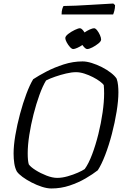

<svg xmlns="http://www.w3.org/2000/svg" viewBox="-20 -1068 702 1088"><path d="M271 0Q247 0 217.5 -9.5Q188 -19 159 -34Q130 -49 107.5 -65.5Q85 -82 75 -97Q65 -116 61 -142Q57 -168 57 -198Q57 -243 67 -302Q77 -361 93.5 -422.5Q110 -484 129.5 -536Q149 -588 168 -619Q198 -639 243 -662.5Q288 -686 341 -703Q394 -720 448 -720Q471 -720 500 -711Q529 -702 557.5 -687.5Q586 -673 608.5 -655.5Q631 -638 641 -622Q647 -605 649 -584.5Q651 -564 651 -545Q651 -499 641 -436.5Q631 -374 614 -309Q597 -244 576 -189.5Q555 -135 534 -103Q506 -81 465 -57Q424 -33 374.5 -16.5Q325 0 271 0ZM304 -60Q332 -60 363.5 -69Q395 -78 421 -89.5Q447 -101 460 -110Q482 -140 502 -193Q522 -246 537.5 -308.5Q553 -371 561.5 -431.5Q570 -492 570 -538Q570 -551 569.5 -563Q569 -575 568 -586Q563 -594 546.5 -606.5Q530 -619 506.5 -631Q483 -643 458 -651Q433 -659 411 -659Q386 -659 354.5 -651.5Q323 -644 292.5 -633.5Q262 -623 241 -612Q222 -581 203.5 -530Q185 -479 170 -420Q155 -361 146 -303Q137 -245 137 -199Q137 -158 143 -137Q153 -122 181.5 -104Q210 -86 243.5 -73Q277 -60 304 -60ZM395 -790Q387 -790 376.5 -801.5Q366 -813 358 -828Q350 -843 350 -852Q350 -863 367 -876Q384 -889 404 -898.5Q424 -908 433 -908Q439 -908 446 -901Q453 -894 459 -884Q473 -894 489 -901Q505 -908 513 -908Q521 -908 530.5 -896Q540 -884 546.5 -869Q553 -854 553 -844Q553 -834 537.5 -821.5Q522 -809 503.5 -799.5Q485 -790 474 -790Q468 -790 461 -796.5Q454 -803 447 -813Q434 -804 418.5 -797Q403 -790 395 -790ZM329 -986Q329 -1005 333 -1017.5Q337 -1030 340 -1034Q370 -1034 410.5 -1036Q451 -1038 493 -1040.5Q535 -1043 570 -1045Q605 -1047 622 -1048L632 -1039Q632 -1022 628 -1007Q624 -992 621 -986Z"/></svg>

Font: Texturina Extralight
Style: Italic
Weight: 200
Italic angle: -11°
Designer: Guillermo Torres Carreño
Foundry: Omnibus-Type
Version: Version 1.002; ttfautohint (v1.8.3)